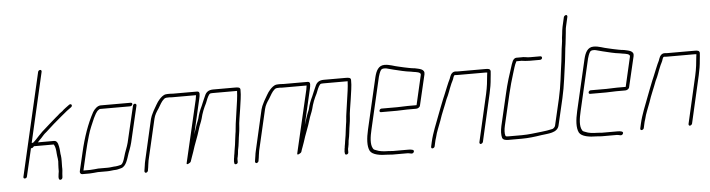

<svg xmlns="http://www.w3.org/2000/svg" viewBox="-46 -920 4234 1145"><g transform="rotate(-5 2071.0 -347.5)"><path d="M201 -655 59 -39C58 -33 61 -29 67 -29C73 -29 79 -33 80 -39L119 -206C127 -203 133 -211 138 -216H255C256 -216 257 -215 258 -213C266 -200 268 -179 269 -161C270 -140 277 -120 273 -96C272 -81 272 -69 272 -54C270 -37 260 0 279 -3C295 -6 290 -25 292 -38L294 -58C295 -65 294 -71 294 -78C294 -101 296 -127 293 -147C290 -157 291 -176 289 -186C286 -203 284 -237 260 -237H163C171 -245 177 -253 186 -261C202 -278 200 -279 220 -295C252 -325 285 -354 318 -381L352 -409C362 -417 368 -421 378 -428C391 -437 381 -453 368 -444C359 -437 330 -417 325 -410L306 -396C300 -390 292 -383 283 -376C257 -354 233 -332 207 -309C187 -292 188 -290 172 -275C159 -261 149 -249 134 -237H126L222 -655C223 -661 220 -666 214 -666C208 -666 202 -661 201 -655Z M735 -424H555C536 -424 517 -405 507 -388C471 -322 443 -242 423 -154L397 -43C395 -34 401 -25 410 -25H454C469 -25 489 -28 504 -29H561C578 -29 595 -33 611 -33C620 -33 636 -38 644 -40C675 -48 685 -92 696 -125L704 -146C710 -163 712 -168 717 -187L768 -405C769 -411 765 -416 759 -416C753 -416 748 -411 747 -405L696 -188C691 -169 689 -166 683 -149L675 -127C669 -109 660 -65 644 -60L627 -56C622 -55 617 -54 614 -54C598 -54 582 -50 566 -50H508C495 -49 473 -46 459 -46H419L444 -154C451 -186 461 -221 470 -252C480 -288 496 -321 509 -352C516 -366 527 -390 540 -398C544 -401 547 -403 550 -403H730C736 -403 743 -408 744 -414C745 -420 741 -424 735 -424Z M802 -11 803 -18C807 -36 807 -52 811 -71L868 -317C873 -339 885 -358 897 -375C911 -397 918 -415 936 -430C943 -436 953 -436 967 -436C975 -435 981 -435 987 -435H1127C1126 -428 1125 -419 1123 -410L1036 -36C1035 -30 1037 -28 1045 -31C1054 -35 1059 -39 1061 -43C1067 -64 1075 -80 1081 -100C1094 -144 1113 -185 1126 -230C1132 -252 1142 -271 1148 -292C1156 -326 1168 -355 1182 -382C1188 -398 1197 -422 1207 -434C1211 -439 1220 -439 1227 -439H1373C1372 -420 1371 -404 1368 -383C1362 -338 1354 -289 1348 -244C1345 -227 1345 -202 1341 -184L1337 -154C1334 -131 1332 -108 1327 -85C1325 -74 1325 -65 1322 -54C1322 -49 1321 -45 1320 -41C1319 -36 1319 -30 1318 -22L1319 -12C1319 1 1340 -3 1340 -16V-27C1340 -33 1340 -38 1341 -41C1342 -46 1344 -50 1344 -55C1347 -66 1346 -75 1348 -86C1356 -119 1357 -151 1363 -185C1365 -195 1366 -206 1367 -218C1368 -254 1377 -292 1382 -331C1387 -370 1395 -409 1394 -443C1395 -459 1381 -460 1363 -460H1232C1205 -460 1189 -449 1180 -426C1171 -408 1164 -388 1155 -368C1144 -346 1134 -320 1128 -293C1125 -284 1121 -274 1117 -265C1109 -245 1104 -223 1096 -202L1144 -410C1149 -433 1155 -456 1135 -456H992C987 -456 981 -456 972 -457C963 -457 955 -457 948 -456C933 -454 919 -441 909 -430C892 -412 882 -388 868 -366L861 -352C856 -343 850 -329 847 -317L791 -72C786 -52 786 -36 782 -18L781 -11C780 -6 784 0 789 0C794 0 801 -6 802 -11Z M1464 -11 1465 -18C1469 -36 1469 -52 1473 -71L1530 -317C1535 -339 1547 -358 1559 -375C1573 -397 1580 -415 1598 -430C1605 -436 1615 -436 1629 -436C1637 -435 1643 -435 1649 -435H1789C1788 -428 1787 -419 1785 -410L1698 -36C1697 -30 1699 -28 1707 -31C1716 -35 1721 -39 1723 -43C1729 -64 1737 -80 1743 -100C1756 -144 1775 -185 1788 -230C1794 -252 1804 -271 1810 -292C1818 -326 1830 -355 1844 -382C1850 -398 1859 -422 1869 -434C1873 -439 1882 -439 1889 -439H2035C2034 -420 2033 -404 2030 -383C2024 -338 2016 -289 2010 -244C2007 -227 2007 -202 2003 -184L1999 -154C1996 -131 1994 -108 1989 -85C1987 -74 1987 -65 1984 -54C1984 -49 1983 -45 1982 -41C1981 -36 1981 -30 1980 -22L1981 -12C1981 1 2002 -3 2002 -16V-27C2002 -33 2002 -38 2003 -41C2004 -46 2006 -50 2006 -55C2009 -66 2008 -75 2010 -86C2018 -119 2019 -151 2025 -185C2027 -195 2028 -206 2029 -218C2030 -254 2039 -292 2044 -331C2049 -370 2057 -409 2056 -443C2057 -459 2043 -460 2025 -460H1894C1867 -460 1851 -449 1842 -426C1833 -408 1826 -388 1817 -368C1806 -346 1796 -320 1790 -293C1787 -284 1783 -274 1779 -265C1771 -245 1766 -223 1758 -202L1806 -410C1811 -433 1817 -456 1797 -456H1654C1649 -456 1643 -456 1634 -457C1625 -457 1617 -457 1610 -456C1595 -454 1581 -441 1571 -430C1554 -412 1544 -388 1530 -366L1523 -352C1518 -343 1512 -329 1509 -317L1453 -72C1448 -52 1448 -36 1444 -18L1443 -11C1442 -6 1446 0 1451 0C1456 0 1463 -6 1464 -11Z M2239 -3C2214 -3 2187 -6 2170 -14C2162 -17 2153 -19 2150 -27C2135 -52 2141 -96 2152 -142L2223 -449C2224 -454 2226 -460 2229 -468C2236 -485 2239 -496 2258 -496C2264 -496 2268 -496 2272 -495C2283 -492 2301 -488 2314 -484C2348 -476 2380 -467 2416 -463L2432 -460C2446 -458 2477 -455 2473 -439L2432 -261H2379C2366 -261 2331 -259 2317 -259H2222C2216 -259 2210 -254 2209 -248C2208 -242 2211 -238 2217 -238H2312C2326 -238 2361 -240 2374 -240H2428C2438 -240 2450 -247 2452 -257L2495 -440C2502 -472 2467 -475 2441 -481L2424 -483C2419 -484 2413 -485 2407 -486C2387 -489 2367 -495 2347 -499C2319 -504 2294 -517 2262 -517C2226 -517 2211 -486 2202 -449L2131 -142C2119 -90 2115 -43 2130 -14C2144 11 2191 18 2234 18C2244 18 2253 20 2263 20H2355C2368 20 2383 31 2391 16C2399 1 2375 -1 2360 -1H2268C2257 -1 2250 -3 2239 -3Z M2518 -7 2524 -34C2525 -39 2527 -48 2531 -59C2539 -94 2553 -122 2565 -156C2579 -200 2597 -237 2613 -281C2621 -298 2626 -308 2632 -325C2635 -336 2642 -350 2646 -361C2651 -376 2663 -393 2666 -408C2668 -412 2670 -420 2676 -420C2683 -419 2691 -419 2698 -419H2855C2860 -419 2864 -419 2868 -418H2869C2869 -414 2868 -409 2867 -404C2864 -368 2860 -332 2851 -292L2786 -8C2785 -3 2788 3 2793 3C2798 3 2806 -3 2807 -8L2872 -292C2879 -322 2884 -353 2886 -381C2887 -395 2890 -413 2890 -425C2888 -439 2877 -440 2860 -440H2703C2696 -440 2689 -440 2682 -441C2662 -442 2652 -427 2646 -410C2644 -401 2636 -387 2633 -380C2627 -364 2617 -344 2611 -327C2605 -310 2600 -302 2593 -284C2581 -253 2569 -224 2558 -194C2539 -142 2516 -91 2503 -34L2497 -7C2496 -1 2498 4 2504 4C2510 4 2517 -1 2518 -7Z M3193 -487H3130C3111 -487 3095 -493 3079 -491H3050C3041 -491 3033 -485 3027 -474L3019 -454C3000 -397 2983 -344 2969 -282L2925 -93C2919 -66 2918 -41 2923 -23C2927 -11 2941 -7 2959 -7H3039C3080 -7 3119 -12 3157 -18C3197 -24 3255 -22 3265 -67L3302 -226C3320 -303 3326 -374 3337 -446C3342 -481 3343 -513 3349 -548C3353 -574 3352 -584 3356 -611C3358 -624 3357 -635 3361 -651L3374 -708C3375 -713 3372 -719 3367 -719C3362 -719 3354 -713 3353 -708L3340 -651C3336 -634 3336 -623 3334 -608L3331 -586C3330 -568 3330 -565 3327 -546C3321 -511 3320 -480 3315 -445C3304 -373 3299 -304 3281 -226L3244 -67C3242 -59 3233 -51 3227 -49C3205 -44 3182 -40 3160 -38C3122 -34 3083 -28 3043 -28H2963C2955 -28 2946 -28 2944 -33C2939 -48 2941 -71 2946 -93L2990 -282C3000 -324 3010 -360 3022 -398C3030 -422 3036 -449 3047 -468L3048 -470H3077C3080 -471 3082 -470 3085 -469C3095 -468 3113 -466 3126 -466H3189C3195 -466 3201 -470 3202 -476C3203 -482 3199 -487 3193 -487Z M3491 -3C3466 -3 3439 -6 3422 -14C3414 -17 3405 -19 3402 -27C3387 -52 3393 -96 3404 -142L3475 -449C3476 -454 3478 -460 3481 -468C3488 -485 3491 -496 3510 -496C3516 -496 3520 -496 3524 -495C3535 -492 3553 -488 3566 -484C3600 -476 3632 -467 3668 -463L3684 -460C3698 -458 3729 -455 3725 -439L3684 -261H3631C3618 -261 3583 -259 3569 -259H3474C3468 -259 3462 -254 3461 -248C3460 -242 3463 -238 3469 -238H3564C3578 -238 3613 -240 3626 -240H3680C3690 -240 3702 -247 3704 -257L3747 -440C3754 -472 3719 -475 3693 -481L3676 -483C3671 -484 3665 -485 3659 -486C3639 -489 3619 -495 3599 -499C3571 -504 3546 -517 3514 -517C3478 -517 3463 -486 3454 -449L3383 -142C3371 -90 3367 -43 3382 -14C3396 11 3443 18 3486 18C3496 18 3505 20 3515 20H3607C3620 20 3635 31 3643 16C3651 1 3627 -1 3612 -1H3520C3509 -1 3502 -3 3491 -3Z M3770 -7 3776 -34C3777 -39 3779 -48 3783 -59C3791 -94 3805 -122 3817 -156C3831 -200 3849 -237 3865 -281C3873 -298 3878 -308 3884 -325C3887 -336 3894 -350 3898 -361C3903 -376 3915 -393 3918 -408C3920 -412 3922 -420 3928 -420C3935 -419 3943 -419 3950 -419H4107C4112 -419 4116 -419 4120 -418H4121C4121 -414 4120 -409 4119 -404C4116 -368 4112 -332 4103 -292L4038 -8C4037 -3 4040 3 4045 3C4050 3 4058 -3 4059 -8L4124 -292C4131 -322 4136 -353 4138 -381C4139 -395 4142 -413 4142 -425C4140 -439 4129 -440 4112 -440H3955C3948 -440 3941 -440 3934 -441C3914 -442 3904 -427 3898 -410C3896 -401 3888 -387 3885 -380C3879 -364 3869 -344 3863 -327C3857 -310 3852 -302 3845 -284C3833 -253 3821 -224 3810 -194C3791 -142 3768 -91 3755 -34L3749 -7C3748 -1 3750 4 3756 4C3762 4 3769 -1 3770 -7Z"/></g></svg>

Font: Electronic
Style: ThnIt
Weight: 100
Version: Version 1.011